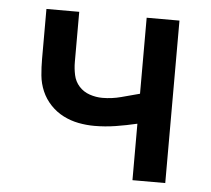

<svg xmlns="http://www.w3.org/2000/svg" viewBox="-44 -577 687 624"><g transform="rotate(5 300.0 -265.0)"><path d="M410 0V-184Q410 -184 410 -184Q410 -184 409 -184Q375 -176 340.5 -170.5Q306 -165 271 -165Q245 -165 219 -170Q193 -175 169.5 -187Q146 -199 127.5 -218.5Q109 -238 98.5 -262.5Q88 -287 85.5 -313.5Q83 -340 83 -366V-530H190V-366Q190 -345 194.5 -324Q199 -303 213 -287.5Q227 -272 247.5 -265Q268 -258 289 -258Q320 -258 350 -266Q380 -274 410 -282V-530H517V0Z"/></g></svg>

Font: Iosevka Curly SmBdEx
Style: Regular
Weight: 600
Width: 7
Monospace: yes
Designer: Belleve Invis
Foundry: Belleve Invis
Version: Version 11.1.0; ttfautohint (v1.8.3)